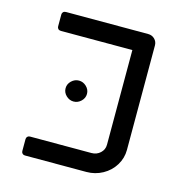

<svg xmlns="http://www.w3.org/2000/svg" viewBox="-90 -662 709 745"><g transform="rotate(15 264.0 -289.5)"><path d="M61 -14V-62Q61 -68 65 -72Q69 -76 75 -76H322Q343 -76 357.5 -89.5Q372 -103 372 -123V-503H85Q78 -503 74 -507Q70 -511 70 -517V-565Q70 -571 74 -575Q78 -579 85 -579H415Q431 -579 441.5 -568.5Q452 -558 452 -543V-123Q452 -90 434.5 -61.5Q417 -33 387 -16.5Q357 0 322 0H75Q69 0 65 -4Q61 -8 61 -14ZM160 -293Q160 -310 173 -322.5Q186 -335 203 -335Q220 -335 233 -322.5Q246 -310 246 -293Q246 -276 233 -263.5Q220 -251 203 -251Q186 -251 173 -263.5Q160 -276 160 -293Z"/></g></svg>

Font: Miriam Libre
Style: Regular
Weight: 400
Version: Version 1.000